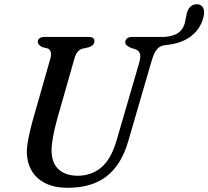

<svg xmlns="http://www.w3.org/2000/svg" viewBox="-20 -875 986 909"><path d="M532.5 -212 639 -578Q646.5 -604 643 -619.5Q639.5 -635 619.5 -642.5L601 -648Q586 -654.5 579.5 -660.5Q573 -666.5 573 -676Q573.5 -686.5 581.8 -693.2Q590 -700 606.5 -700H757.5Q803.5 -703.5 826.2 -721Q849 -738.5 856 -770L863.5 -808Q868 -830 880.8 -842.8Q893.5 -855.5 914.5 -855Q933 -854 941.2 -838.8Q949.5 -823.5 944.5 -799.5Q933 -745.5 892 -709.8Q851 -674 784 -664Q782 -663.5 780.5 -663.5L756 -660.5Q735.5 -657 722 -640.5Q708.5 -624 697 -584L587 -206Q554.5 -94 484.2 -40Q414 14 302 14Q235.5 14 192.2 -8.8Q149 -31.5 128 -70.2Q107 -109 107 -157Q107.5 -187.5 116.5 -229.5Q125.5 -271.5 136 -309L218.5 -598Q223.5 -614.5 220.2 -628.2Q217 -642 204.5 -646L181.5 -651.5Q158.5 -662 159 -678.5Q159 -687.5 167 -693.8Q175 -700 190 -700H400Q427.5 -700 427 -680.5Q427 -659 397.5 -650.5L370 -644.5Q343.5 -636.5 333 -600L250 -309Q224.5 -214 224 -165Q224 -104.5 257 -73.8Q290 -43 348.5 -43Q413 -43 459.8 -82.5Q506.5 -122 532.5 -212Z"/></svg>

Font: Fraunces 9pt Soft
Style: Italic
Weight: 400
Italic angle: -16°
Version: Version 1.000;[0bf87f6ff]